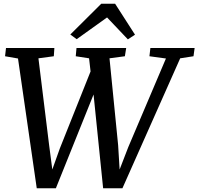

<svg xmlns="http://www.w3.org/2000/svg" viewBox="-20 -999 1058 1024"><path d="M270 -743 267 -699 185 -688 242 -225 259 -95 299 -207 463 -618 455 -688 384 -699 388 -743H653L646 -699L564 -688L610 -225L618 -95L664 -214L865 -687L777 -699L782 -743H1018L1012 -699L941 -688L633 5H530L479 -495L278 5H176L76 -687L7 -699L12 -743ZM520 -979H594L700 -814L662 -789L551 -906L389 -790L355 -815Z"/></svg>

Font: Koeln Type Serif
Style: Italic
Weight: 400
Italic angle: -8°
Designer: Eben Sorkin
Foundry: Eben Sorkin
Version: Version 2.002